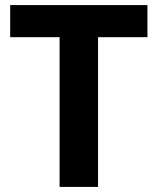

<svg xmlns="http://www.w3.org/2000/svg" viewBox="-20 -734 619 754"><path d="M365 0H214V-588H20V-714H559V-588H365Z"/></svg>

Font: Noto Sans Hanifi Rohingya
Style: Bold
Weight: 700
Designer: Monotype Design Team and DaltonMaag
Foundry: Google LLC
Version: Version 2.102; ttfautohint (v1.8.4.7-5d5b)